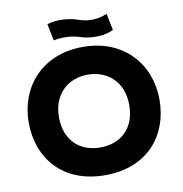

<svg xmlns="http://www.w3.org/2000/svg" viewBox="-98 -1015 1066 1119"><g transform="rotate(-10 435.0 -455.0)"><path d="M435 -582C549 -582 643 -506 643 -366C643 -229 557 -151 435 -151C313 -151 227 -229 227 -366C227 -506 321 -582 435 -582ZM48 -367C48 -155 183 13 435 13C687 13 822 -155 822 -367C822 -574 679 -746 435 -746C191 -746 48 -574 48 -367ZM255 -912 275 -813C324 -823 381 -822 431 -805C489 -785 574 -786 625 -813L605 -912C554 -889 495 -886 441 -905C380 -927 304 -929 255 -912Z"/></g></svg>

Font: Kreadon Extra Bold
Style: Regular
Weight: 800
Designer: kohakuno
Foundry: StudioGnu
Version: Version 1.000;Glyphs 3.1.2 (3151)